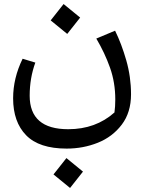

<svg xmlns="http://www.w3.org/2000/svg" viewBox="-20 -477 724 951"><path d="M629 -10Q629 80 583 140.5Q537 201 464.5 230Q392 259 310 259Q174 259 109.5 193Q45 127 45 10Q45 -90 92 -186L155 -167Q127 -90 127 -3Q127 163 318 163Q454 163 547 80Q551 51 551 16Q551 -68 525 -141.5Q499 -215 457 -286L550 -325Q582 -260 605.5 -178Q629 -96 629 -10ZM245 387 309 306 391 373 327 454ZM231 -376 295 -457 377 -390 313 -309Z"/></svg>

Font: FiraGO
Style: Italic
Weight: 400
Italic angle: -8°
Designer: bBox Type GmbH
Foundry: bBox Type GmbH
Version: Version 1.001